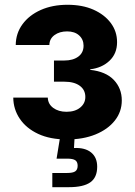

<svg xmlns="http://www.w3.org/2000/svg" viewBox="-20 -568 555 792"><path d="M256.3 7.3Q187 7.3 137.7 -15.6Q88.4 -38.6 61.8 -77.9Q35.2 -117.2 34.7 -165.5H177.2Q177.7 -139.2 199.5 -123Q221.2 -106.9 254.4 -106.9Q289.6 -106.9 310.8 -124.3Q332 -141.6 332 -168Q332 -197.3 309.1 -214.1Q286.1 -231 245.6 -231H202.6V-318.4H245.6Q281.2 -318.4 303 -334.5Q324.7 -350.6 324.7 -379.4Q324.7 -405.3 306.4 -421.9Q288.1 -438.5 256.8 -438.5Q225.6 -438.5 204.8 -423.3Q184.1 -408.2 183.6 -382.3H44.9Q45.4 -430.7 72.8 -468Q100.1 -505.4 148.2 -526.9Q196.3 -548.3 258.8 -548.3Q319.8 -548.3 365.5 -528.1Q411.1 -507.8 437 -473.1Q462.9 -438.5 462.9 -394Q462.9 -346.7 431.4 -317.1Q399.9 -287.6 352.1 -282.2V-279.8Q416.5 -272.9 449.5 -238.3Q482.4 -203.6 482.4 -153.8Q482.4 -106.9 453.6 -70.6Q424.8 -34.2 373.8 -13.4Q322.8 7.3 256.3 7.3ZM195.8 204.1V145.5H257.3Q280.8 145.5 290.5 138.7Q300.3 131.8 300.3 115.7Q300.3 99.6 290.5 93Q280.8 86.4 257.3 86.4H213.4L231 -21.5H287.6V0L285.2 42.5Q331.1 40.5 356 61Q380.9 81.5 380.9 119.6Q380.9 164.1 352.5 184.1Q324.2 204.1 264.2 204.1Z"/></svg>

Font: Inter 17pt
Style: Bold
Weight: 700
Version: Version 4.001;git-66647c0bb